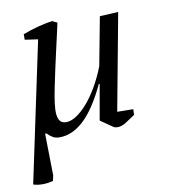

<svg xmlns="http://www.w3.org/2000/svg" viewBox="-95 -504 670 748"><g transform="rotate(-10 240.0 -130.0)"><path d="M57.6 -13.2 60.5 151.9 55.7 173.8Q33.2 179.2 15.1 179.2Q5.4 179.2 -4.2 178Q-13.7 176.8 -22.5 173.8L94.7 -379.9L43 -387.2V-409.2Q72.8 -420.4 102.8 -428.5Q132.8 -436.5 160.6 -440.4L180.2 -430.7Q172.9 -398.9 167 -372.3Q161.1 -345.7 154.8 -318.4Q148.4 -291 141.6 -259.3Q134.8 -227.5 126 -185.5Q119.1 -151.9 115.5 -125.2Q111.8 -98.6 113.5 -80.3Q115.2 -62 123 -52.5Q130.9 -43 147 -43Q166 -43 188.2 -57.6Q210.4 -72.3 232.4 -97.9Q254.4 -123.5 274.7 -158.7Q294.9 -193.8 311 -234.9L347.2 -426.8L420.4 -430.7L349.1 -48.3L412.6 -47.4L411.6 -24.9Q392.1 -12.2 375 -0.7Q357.9 10.7 340.8 11.2Q336.4 11.2 331.3 10Q326.2 8.8 321.3 4.9L275.9 -26.4L300.8 -167.5H297.4Q253.9 -75.2 208 -32.2Q162.1 10.7 111.8 10.7Q96.7 10.7 86.4 5.4Q76.2 0 62.5 -13.2Z"/></g></svg>

Font: PT Astra Serif
Style: Italic
Weight: 400
Italic angle: -16°
Designer: A.Korolkova, I. Chaeva
Foundry: ParaType Ltd
Version: Version 1.001